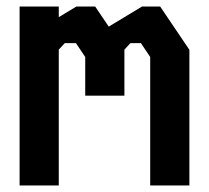

<svg xmlns="http://www.w3.org/2000/svg" viewBox="-20 -568 640 588"><path d="M40 -548V0H160V-416L178.5 -436H212.5L241 -393.5V-275H361V-416L379.5 -436H411.5L440 -393.5V0H560V-415.5L470.5 -548H415L313 -486.5L271.5 -548H214L160 -515.5V-548Z"/></svg>

Font: Kode
Style: Regular
Weight: 400
Monospace: yes
Designer: Isa Ozler
Foundry: Kadena LLC
Version: Version 1.000;gftools[0.9.28]